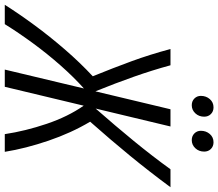

<svg xmlns="http://www.w3.org/2000/svg" viewBox="-125 -838 913 803"><g transform="rotate(90 331.5 -436.5)"><path d="M-50 0Q-12 -60 35.5 -124.5Q83 -189 137.5 -252Q192 -315 249 -368Q214 -454 186 -530.5Q158 -607 135 -693H203Q224 -616 251 -539.5Q278 -463 312 -379L387 -693H459L384 -380Q456 -462 519.5 -539.5Q583 -617 638 -693H713Q648 -605 582 -524.5Q516 -444 439 -357Q486 -278 518.5 -182.5Q551 -87 565 0H491Q478 -86 448 -175Q418 -264 372 -330L293 0H221L300 -331Q252 -288 203.5 -233Q155 -178 111 -118Q67 -58 31 0ZM516 -782Q499 -782 488 -793Q477 -804 477 -820Q477 -842 490.5 -857.5Q504 -873 525 -873Q542 -873 553 -862Q564 -851 564 -834Q564 -812 550 -797Q536 -782 516 -782ZM370 -782Q353 -782 342 -793Q331 -804 331 -820Q331 -842 344.5 -857.5Q358 -873 379 -873Q396 -873 407 -862Q418 -851 418 -834Q418 -812 404 -797Q390 -782 370 -782Z"/></g></svg>

Font: Ubuntu Sans Condensed
Style: Italic
Weight: 400
Width: 3
Italic angle: -13.5°
Designer: Dalton Maag Ltd
Foundry: Dalton Maag Ltd
Version: Version 1.006; ttfautohint (v1.8.4.7-5d5b)